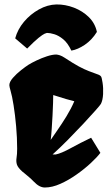

<svg xmlns="http://www.w3.org/2000/svg" viewBox="-20 -833 502 863"><path d="M181.6 9.8Q169.4 9.8 157.2 3.4Q145 -2.9 129.9 -18.6Q125 -23.4 120.4 -28.1Q115.7 -32.7 110.8 -36.6Q100.6 -45.9 92.3 -52.2Q84 -58.6 80.1 -62Q60.1 -80.1 55.9 -93.8Q51.8 -107.4 54.4 -123.5Q57.1 -139.6 57.1 -165Q57.1 -213.4 52.5 -265.4Q47.9 -317.4 41 -360.1Q34.2 -402.8 27.8 -423.8Q22 -443.8 22 -450.2Q22 -464.8 38.1 -483.2Q54.2 -501.5 74.7 -517.6Q95.2 -533.7 107.4 -541.5Q122.1 -550.8 144.8 -561.5Q167.5 -572.3 191.4 -580.1Q215.3 -587.9 232.9 -587.9Q239.7 -587.4 249 -584.5Q258.3 -581.5 271 -573.2Q310.1 -547.4 334.7 -534.2Q359.4 -521 379.4 -513.4Q399.4 -505.9 423.3 -497.1Q430.7 -494.1 434.1 -489.3Q437.5 -484.4 440.9 -461.9Q444.8 -438 443.4 -410.2Q441.9 -382.3 433.6 -366.2Q430.7 -360.8 408.9 -336.2Q387.2 -311.5 354.5 -276.6Q321.8 -241.7 285.4 -204.8Q249 -168 216.3 -138.7H230.5Q255.4 -143.6 298.8 -167.5Q342.3 -191.4 389.6 -213.9L431.2 -146Q416.5 -126.5 388.2 -100.1Q359.9 -73.7 324.2 -48.6Q288.6 -23.4 251.5 -6.8Q214.4 9.8 181.6 9.8ZM207.5 -203.6Q218.8 -220.2 238.5 -248.5Q258.3 -276.9 279.1 -310.8Q299.8 -344.7 314 -377.9Q287.6 -383.8 219.2 -405.8Q219.2 -395.5 218.5 -370.4Q217.8 -345.2 216.1 -313.7Q214.4 -282.2 212.4 -252.9Q210.4 -223.6 208 -205.1Q208 -204.6 207.8 -204.3Q207.5 -204.1 207.5 -203.6ZM300.8 -605.5Q284.7 -639.6 264.2 -656.5Q243.7 -673.3 224.1 -679.2Q204.6 -685.1 190.9 -685.1Q189 -685.1 180.4 -681.4Q171.9 -677.7 153.3 -662.8Q134.8 -647.9 102.1 -614.7L48.3 -660.6Q59.1 -700.7 87.6 -734.9Q116.2 -769 154.8 -790.5Q193.4 -812 233.4 -813Q273.4 -813.5 312.3 -798.6Q351.1 -783.7 379.4 -755.9Q407.7 -728 415.5 -689.5Q393.1 -653.3 361.3 -631.8Q329.6 -610.4 300.8 -605.5Z"/></svg>

Font: Fruktur
Style: Regular
Weight: 400
Designer: Viktoriya Grabowska, Eben Sorkin
Foundry: Viktoriya Grabowska
Version: Version 1.008; ttfautohint (v1.8.4.7-5d5b)